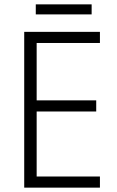

<svg xmlns="http://www.w3.org/2000/svg" viewBox="-20 -953 534 880"><path d="M400 -933H144V-887H400ZM438 -93V-144H148V-442H421V-493H148V-756H438V-807H91V-93Z"/></svg>

Font: Noto Sans Kannada UI SemiCondensed Light
Style: Regular
Weight: 300
Width: 4
Designer: Jelle Bosma - Monotype Design Team
Foundry: Monotype Imaging Inc.
Version: Version 2.005